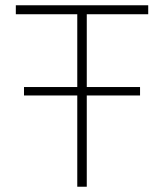

<svg xmlns="http://www.w3.org/2000/svg" viewBox="-20 -708 622 728"><path d="M71 -346V-378H511V-346ZM273 0V-654H40V-688H542V-654H309V0Z"/></svg>

Font: Saira Thin
Style: Regular
Weight: 100
Designer: Hector Gatti with collaboration of the Omnibus-Type team
Foundry: Omnibus-Type
Version: Version 1.101